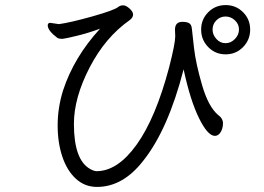

<svg xmlns="http://www.w3.org/2000/svg" viewBox="-20 -729 1040 756"><path d="M868.5 -709Q909 -709 937 -681Q965 -653 965 -612.5Q965 -572 937 -543.5Q909 -515 868.5 -515Q828 -515 800 -543.5Q772 -572 772 -612.5Q772 -653 800 -681Q828 -709 868.5 -709ZM669 -612Q669 -643 698 -643Q716 -643 725 -637.5Q734 -632 735.5 -616Q737 -600 744 -539.5Q751 -479 775.5 -394.5Q800 -310 838 -277Q858 -263 858 -243.5Q858 -224 849 -209Q840 -194 826 -194Q798 -194 763.5 -264Q729 -334 703 -456Q642 -219 544 -96Q464 7 362 7Q314 7 279 -25Q244 -57 225.5 -112Q207 -167 207 -235.5Q207 -304 228 -372Q271 -504 374 -616Q325 -598 278.5 -587Q232 -576 223.5 -576Q215 -576 207 -579Q168 -608 168 -629Q168 -639 178 -639L212 -634Q257 -640 344 -664.5Q431 -689 446 -702Q454 -708 465 -708Q476 -708 490 -695.5Q504 -683 504 -671.5Q504 -660 491 -650Q395 -583 333 -463.5Q271 -344 271 -241Q271 -98 336 -63Q351 -55 360 -55Q443 -55 518 -159.5Q593 -264 646 -464Q670 -558 670 -586ZM868 -559Q889 -559 905 -575.5Q921 -592 921 -613Q921 -634 905 -649Q889 -664 868 -664Q847 -664 832 -649Q817 -634 817 -613Q817 -592 832 -575.5Q847 -559 868 -559Z"/></svg>

Font: LXGW Bright TC
Style: Regular
Weight: 400
Designer: Christian Thalmann (Catharsis Fonts)
Foundry: LXGW / Christian Thalmann (Catharsis Fonts) / Fontworks Inc.
Version: Version 5.501